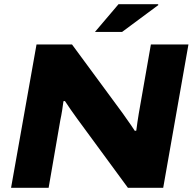

<svg xmlns="http://www.w3.org/2000/svg" viewBox="-20 -900 927 920"><path d="M33 0 155 -687H325L568 -357Q575 -347 585.5 -332Q596 -317 607 -301.5Q618 -286 626 -273L633 -274Q635 -292 638.5 -314.5Q642 -337 645 -356L703 -687H883L762 0H593L350 -331Q336 -350 319 -374.5Q302 -399 291 -416L284 -415Q282 -398 278 -372.5Q274 -347 269 -324L213 0ZM435 -747 548 -880H737L739 -876L565 -747Z"/></svg>

Font: Archivo SemiExpanded ExtraBold
Style: Italic
Weight: 800
Width: 6
Italic angle: -10°
Designer: Hector Gatti
Foundry: Omnibus-Type
Version: Version 2.001